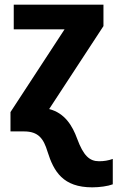

<svg xmlns="http://www.w3.org/2000/svg" viewBox="-20 -564 504 824"><path d="M376 240C407 240 443 235 464 227V118C445 125 426 128 405 128C364 128 338 104 311 31C291 -24 258 -79 191 -96L424 -452V-544H39V-438H257L25 -83V0H83C145 0 167 31 184 87C211 173 251 240 376 240Z"/></svg>

Font: Noto Sans Display
Style: Bold
Weight: 700
Designer: Monotype Design Team
Foundry: Monotype Imaging Inc.
Version: Version 1.900